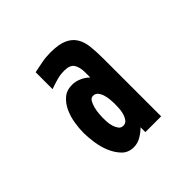

<svg xmlns="http://www.w3.org/2000/svg" viewBox="-112 -832 594 594"><g transform="rotate(-45 185.0 -535.0)"><path d="M214 -369Q203 -358 188 -349Q173 -340 156 -340Q132 -340 117 -355.5Q102 -371 93 -392.5Q84 -414 80.5 -438.5Q77 -463 77 -481Q77 -500 80.5 -522.5Q84 -545 93 -565Q102 -585 117.5 -598.5Q133 -612 157 -612Q172 -612 187 -605.5Q202 -599 213 -588V-610Q213 -633 204.5 -646.5Q196 -660 171 -660Q153 -660 137.5 -655.5Q122 -651 105 -645V-719Q124 -723 142 -726.5Q160 -730 180 -730Q216 -730 236.5 -721Q257 -712 267.5 -695Q278 -678 280.5 -653.5Q283 -629 283 -599V-348H214ZM180 -410Q190 -410 196 -418Q202 -426 205 -437Q208 -448 208.5 -459.5Q209 -471 209 -478Q209 -485 208 -496Q207 -507 204 -517Q201 -527 195 -534.5Q189 -542 179 -542Q170 -542 165 -533.5Q160 -525 157 -513.5Q154 -502 153 -490.5Q152 -479 152 -473Q152 -466 152.5 -455.5Q153 -445 156 -435Q159 -425 164.5 -417.5Q170 -410 180 -410Z"/></g></svg>

Font: Osterbar
Style: Regular
Weight: 500
Width: 3
Designer: Peter Wiegel, Basierend auf Erbar schmal-halbfette Grotesk v. Jacob Erbar
Foundry: Peter Wiegel
Version: Version 1.0